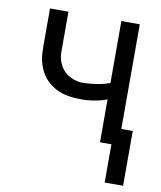

<svg xmlns="http://www.w3.org/2000/svg" viewBox="-79 -584 682 811"><g transform="rotate(10 262.5 -178.0)"><path d="M425 164V0H376V-184Q368 -181 360 -178.5Q352 -176 344 -174Q336 -172 327 -170.5Q318 -169 308 -167.5Q298 -166 290 -165.5Q282 -165 277 -165H263Q247 -165 231.5 -166.5Q216 -168 201 -171Q186 -174 171.5 -180Q157 -186 144 -194.5Q131 -203 119.5 -214Q108 -225 99.5 -238Q91 -251 85 -265.5Q79 -280 75.5 -295Q72 -310 71 -328Q70 -346 70 -357V-520H149V-370Q149 -360 149 -350.5Q149 -341 150 -331.5Q151 -322 154 -312.5Q157 -303 161 -294.5Q165 -286 171 -278Q177 -270 184 -263.5Q191 -257 199.5 -252Q208 -247 216.5 -243.5Q225 -240 236.5 -237.5Q248 -235 254 -235H262Q270 -235 278.5 -235.5Q287 -236 295.5 -237Q304 -238 313 -239Q322 -240 332 -242Q342 -244 349.5 -246Q357 -248 363 -250L376 -254V-520H455V-71H504V164Z"/></g></svg>

Font: Iosevka Pride
Style: Regular
Weight: 400
Monospace: yes
Designer: Belleve Invis
Foundry: Belleve Invis
Version: Version 30.3.1; ttfautohint (v1.8.4)